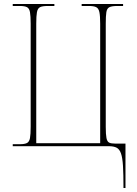

<svg xmlns="http://www.w3.org/2000/svg" viewBox="-20 -734 686 964"><path d="M600 210Q600 141 597.5 99.5Q595 58 587.5 36.5Q580 15 565.5 7.5Q551 0 526 0H44V-10H80Q104 -10 115.5 -16Q127 -22 130.5 -40.5Q134 -59 134 -98V-615Q134 -654 130.5 -673Q127 -692 115.5 -698Q104 -704 80 -704H44V-714H253V-704H220Q193 -704 181 -698Q169 -692 165.5 -673Q162 -654 162 -615V-15H483V-615Q483 -654 479 -673Q475 -692 463 -698Q451 -704 427 -704H390V-714H598V-704H569Q542 -704 529.5 -698Q517 -692 514 -673Q511 -654 511 -615V-97Q511 -59 514.5 -41Q518 -23 528 -18Q538 -13 559 -13H610V210Z"/></svg>

Font: Noto Serif Display SemiCondensed Thin
Style: Regular
Weight: 100
Width: 4
Designer: Monotype Design Team
Foundry: Monotype Imaging Inc.
Version: Version 2.009